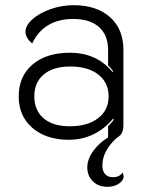

<svg xmlns="http://www.w3.org/2000/svg" viewBox="-20 -529 566 739"><path d="M456 150Q456 165 438 177.5Q420 190 394 190Q358 190 337 168.5Q316 147 316 115Q316 84 338.5 52.5Q361 21 396 0V-43Q414 -61 418 -69L415 -72Q383 -33 339.5 -12Q296 9 245 9Q158 9 105 -36.5Q52 -82 52 -158Q52 -235 105 -280.5Q158 -326 249 -326Q352 -326 413 -252L416 -254Q408 -266 396 -278V-337Q396 -394 361 -425Q326 -456 262 -456Q149 -456 104 -362Q92 -371 85 -383Q78 -395 78 -406Q78 -431 105 -455Q132 -479 175 -494Q218 -509 263 -509Q352 -509 403.5 -463Q455 -417 455 -337V-47Q455 -24 445 -11H446L444 -10Q438 -3 429 2Q374 52 374 108Q374 129 384.5 141Q395 153 415 153Q440 153 452 135Q456 145 456 150ZM398 -158Q398 -211 358.5 -242Q319 -273 250 -273Q185 -273 148.5 -242.5Q112 -212 112 -158Q112 -104 148 -73.5Q184 -43 248 -43Q317 -43 357.5 -74Q398 -105 398 -158Z"/></svg>

Font: K2D ExtraLight
Style: Regular
Weight: 275
Designer: Katatrad Aksorn Co.,Ltd.
Foundry: Cadson Demak Co.,Ltd.
Version: Version 1.000; ttfautohint (v1.6)